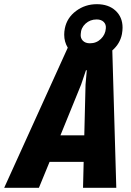

<svg xmlns="http://www.w3.org/2000/svg" viewBox="-79 -898 625 918"><path d="M458 -657 477 0H318L321 -124H158L107 0H-59L245 -670Q228 -698 228 -732Q228 -747 231 -762Q241 -813 284.5 -845.5Q328 -878 384 -878Q440 -878 473.5 -847Q507 -816 507 -766Q507 -752 504 -735Q495 -689 458 -657ZM351 -691Q382 -691 403.5 -712Q425 -733 427 -762Q429 -781 417 -793Q405 -805 383 -805Q352 -805 330 -785Q308 -765 307 -735Q305 -716 317 -703.5Q329 -691 351 -691ZM324 -251 330 -494 336 -562H332L309 -494L210 -251Z"/></svg>

Font: Decalotype ExtraBold Italic
Style: Regular
Weight: 800
Italic angle: -12°
Designer: Alfredo Marco Pradil
Foundry: Alfredo Marco Pradil
Version: Version 1.0